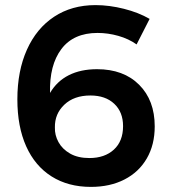

<svg xmlns="http://www.w3.org/2000/svg" viewBox="-20 -726 673 752"><path d="M362 -597Q268 -597 220.5 -534Q173 -471 176 -362Q203 -408 249.5 -431.5Q296 -455 360 -455Q464 -455 525 -394Q586 -333 586 -231Q586 -159 555 -105.5Q524 -52 467.5 -23Q411 6 336 6Q247 6 182 -35Q117 -76 82.5 -153Q48 -230 48 -337Q48 -448 85.5 -531.5Q123 -615 192 -660.5Q261 -706 354 -706Q408 -706 465.5 -691.5Q523 -677 566 -652L515 -552Q484 -574 443.5 -585.5Q403 -597 362 -597ZM195 -227Q194 -197 209 -169.5Q224 -142 254.5 -124.5Q285 -107 330 -107Q390 -107 426 -140Q462 -173 462 -232Q462 -287 427.5 -319.5Q393 -352 334 -352Q270 -352 232 -316Q194 -280 195 -227Z"/></svg>

Font: Gontserrat Medium
Style: Regular
Weight: 500
Designer: Julieta Ulanovsky
Foundry: Julieta Ulanovsky
Version: Version 6.001